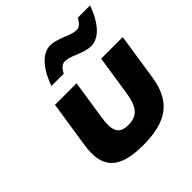

<svg xmlns="http://www.w3.org/2000/svg" viewBox="-205 -938 1114 1114"><g transform="rotate(-45 352.0 -381.0)"><path d="M147.5 -513 103.6 -226C77.3 -54 152.7 15 344.7 15C536.7 15 633.3 -54 659.6 -226L703.5 -513H526.5L489.2 -269C473.7 -168 440.7 -129 366.7 -129C292.7 -129 271.7 -168 287.2 -269L324.5 -513ZM436.7 -632C436.7 -632 497.6 -605 536.6 -605C646.6 -605 698.9 -777 698.9 -777H597.9C597.9 -777 577.9 -731 545.9 -731C509.9 -731 472.8 -750 472.8 -750C472.8 -750 411.9 -777 372.9 -777C262.9 -777 210.6 -605 210.6 -605H311.6C311.6 -605 331.6 -651 363.6 -651C399.6 -651 436.7 -632 436.7 -632Z"/></g></svg>

Font: Sztylet
Style: BdObl
Weight: 700
Foundry: Cannot Into Space Fonts, PlusOne Fonts
Version: Version 0.12